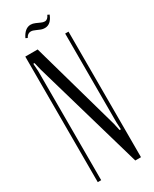

<svg xmlns="http://www.w3.org/2000/svg" viewBox="-211 -873 742 926"><g transform="rotate(-30 160.0 -410.5)"><path d="M94.2 -771 84 -775.9Q105 -819.8 138.2 -819.8Q149.9 -819.8 163.1 -814L185.1 -804.2Q195.8 -798.8 206.1 -798.8Q222.2 -798.8 231.9 -820.8L242.2 -815.9Q224.6 -771 190.9 -771Q175.8 -771 162.1 -777.8L147 -784.2Q133.3 -791 122.1 -791Q104.5 -791 94.2 -771ZM107.9 -699.2 247.1 -205.1 255.9 -165H263.2L261.2 -205.1V-699.2H279.8V0H248L71.8 -608.9L62 -649.9H55.2L58.1 -608.9V0H39.1V-699.2Z"/></g></svg>

Font: Moniqa Narrow Heading
Style: Regular
Weight: 400
Width: 4
Designer: Rajesh Rajput
Foundry: Rajesh Rajput
Version: Version 1.000